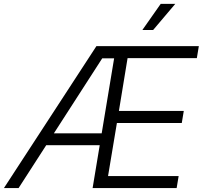

<svg xmlns="http://www.w3.org/2000/svg" viewBox="-41 -964 1039 984"><path d="M-21 0 453.1 -727.5H978L967.8 -666H612.8L568.4 -395.5H900.9L890.6 -333.5H558.1L512.7 -61.5H874.5L864.3 0H433.6L543.9 -665H482.9L54.2 0ZM173.8 -219.7 183.6 -280.8H515.6L505.4 -219.7ZM688.5 -810.1 782.7 -944.3H857.4L743.7 -810.1Z"/></svg>

Font: Inter 18pt Light
Style: Italic
Weight: 300
Italic angle: -9.3988°
Designer: Rasmus Andersson
Foundry: rsms
Version: Version 4.001;git-66647c0bb